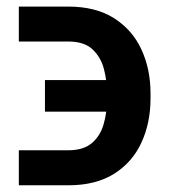

<svg xmlns="http://www.w3.org/2000/svg" viewBox="-20 -554 511 580"><path d="M36.9 -100.1H186.8Q231.5 -100.1 256.9 -121.3Q282.3 -142.4 292.8 -177.9Q303.3 -213.4 303.3 -256.4V-272Q303.3 -309.7 293.9 -345.7Q284.4 -381.7 259.2 -405.2Q234 -428.6 186.1 -428.6H36.9V-534.1H186.1Q269.2 -534.1 324.4 -499.1Q379.6 -464.1 407.1 -404.7Q434.7 -345.2 434.7 -272V-256.4Q434.7 -182.9 407.3 -123.4Q380 -63.9 324.8 -29.1Q269.5 5.7 186.8 5.7H36.9ZM115.8 -216.6V-312.1H362.9V-216.6Z"/></svg>

Font: DeltaSans SemiBold
Style: Regular
Weight: 600
Designer: Rasmus Andersson
Foundry: rsms
Version: Version 3.012